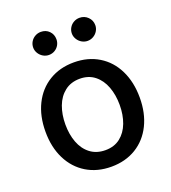

<svg xmlns="http://www.w3.org/2000/svg" viewBox="-136 -835 845 948"><g transform="rotate(-20 287.0 -361.5)"><path d="M40 -262.7Q40 -344.7 70.8 -406.7Q101.6 -468.8 157.7 -502.9Q213.9 -537.1 288.1 -537.1Q361.8 -537.1 418 -502.9Q474.1 -468.8 504.6 -406.5Q535.2 -344.2 535.2 -262.7Q535.2 -181.2 504.6 -119.4Q474.1 -57.6 418 -23.4Q361.8 10.7 288.1 10.7Q213.9 10.7 157.7 -23.4Q101.6 -57.6 70.8 -119.4Q40 -181.2 40 -262.7ZM429.7 -262.7Q429.7 -314.9 413.8 -357.7Q397.9 -400.4 366 -425.8Q334 -451.2 288.1 -451.2Q241.2 -451.2 208.7 -425.8Q176.3 -400.4 160.4 -357.7Q144.5 -314.9 144.5 -262.7Q144.5 -210.4 160.4 -168.2Q176.3 -126 208.7 -101.1Q241.2 -76.2 288.1 -76.2Q334.5 -76.2 366.2 -101.1Q397.9 -126 413.8 -168.2Q429.7 -210.4 429.7 -262.7ZM125 -673.8Q125 -690.4 133.3 -704.3Q141.6 -718.3 155.8 -726.3Q169.9 -734.4 186.5 -734.4Q212.9 -734.4 230 -717Q247.1 -699.7 247.1 -673.8Q247.1 -657.7 239.3 -643.8Q231.4 -629.9 217.5 -621.6Q203.6 -613.3 186.5 -613.3Q170.4 -613.3 156.2 -621.6Q142.1 -629.9 133.5 -644Q125 -658.2 125 -673.8ZM328.1 -673.8Q328.1 -690.4 336.4 -704.3Q344.7 -718.3 358.9 -726.3Q373 -734.4 389.6 -734.4Q415.5 -734.4 433.3 -716.8Q451.2 -699.2 451.2 -673.8Q451.2 -657.7 442.9 -643.8Q434.6 -629.9 420.4 -621.6Q406.2 -613.3 389.6 -613.3Q373.5 -613.3 359.4 -621.6Q345.2 -629.9 336.7 -644Q328.1 -658.2 328.1 -673.8Z"/></g></svg>

Font: Pretendard JP Medium
Style: Regular
Weight: 500
Designer: Base glyphs from Inter by Rasmus Andersson; Hangeul glyphs from Noto Sans CJK(Source Han Sans) by Jang Soo-young and Kan
Foundry: Kil Hyung-jin
Version: Version 1.309